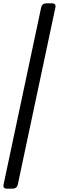

<svg xmlns="http://www.w3.org/2000/svg" viewBox="-49 -916 351 1144"><path d="M-10.3 208Q-20.5 208 -25.3 201.6Q-30.1 195.3 -28.1 185.1L196.6 -873.1Q198.6 -883.3 206.5 -889.6Q214.5 -896 224.7 -896H263.6Q273.8 -896 278.6 -889.6Q283.4 -883.3 281.4 -873.1L56.7 185.1Q54.7 195.3 46.8 201.6Q38.8 208 28.6 208Z"/></svg>

Font: Rubik Light
Style: Italic
Weight: 300
Italic angle: -12°
Designer: Hubert and Fischer
Foundry: Hubert and Fischer
Version: Version 2.300;gftools[0.9.30]